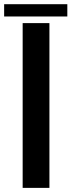

<svg xmlns="http://www.w3.org/2000/svg" viewBox="-67 -912 347 932"><path d="M43 0H172.9V-799.8H43V0ZM-46.9 -891.6V-832H259.8V-891.6H-46.9Z"/></svg>

Font: Yellow Ladder Regular
Style: Regular
Weight: 400
Designer: Zima Creative
Version: Version 2.002